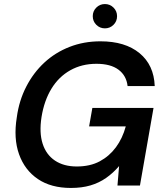

<svg xmlns="http://www.w3.org/2000/svg" viewBox="-20 -916 817 948"><path d="M330 12Q232 12 167 -32Q102 -76 74 -154.5Q46 -233 63 -337Q74 -419 109.5 -488Q145 -557 199 -607Q253 -657 323.5 -684.5Q394 -712 476 -712Q598 -712 669 -653.5Q740 -595 744 -491H610Q604 -543 565 -572Q526 -601 456 -601Q384 -601 327 -569Q270 -537 234 -478Q198 -419 185 -338Q173 -261 190.5 -206.5Q208 -152 251.5 -123Q295 -94 359 -94Q425 -94 472.5 -119.5Q520 -145 552.5 -189Q585 -233 601 -292H420L436 -383H738L671 0H560L568 -96Q539 -62 504 -37.5Q469 -13 426.5 -0.5Q384 12 330 12ZM498 -776Q473 -776 455.5 -793.5Q438 -811 438 -836Q438 -861 455.5 -878.5Q473 -896 498 -896Q523 -896 540.5 -878.5Q558 -861 558 -836Q558 -811 540.5 -793.5Q523 -776 498 -776Z"/></svg>

Font: DM Sans 10pt SemiBold
Style: Italic
Weight: 600
Italic angle: -10°
Version: Version 4.004;gftools[0.9.30]